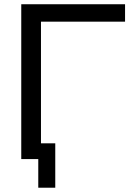

<svg xmlns="http://www.w3.org/2000/svg" viewBox="-20 -749 639 904"><path d="M172.9 -74.2H240.2V134.8H160.2V0H80.1V-729H568.8V-647H172.9Z"/></svg>

Font: Miedinger*
Style: Book
Weight: 400
Version: Version 001.000